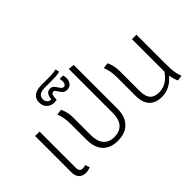

<svg xmlns="http://www.w3.org/2000/svg" viewBox="-110 -1311 1770 1770"><g transform="rotate(-45 774.5 -426.0)"><path d="M254 -46C243 -41 231 -39 217 -39C189 -39 175 -56 175 -90V-562H117V-88C117 -21 155 11 210 11C232 11 253 5 270 -3Z M774 -780V-206C774 -103 730 -38 627 -38C530 -38 486 -102 486 -206V-438C486 -485 473 -532 457 -564L402 -557C418 -516 428 -477 428 -401V-202C428 -73 492 10 627 10C766 10 832 -78 832 -202V-773Z M694 -774H649C653 -761 654 -750 654 -740C654 -710 642 -694 624 -694C584 -694 581 -774 524 -774C493 -774 465 -754 462 -695H460C428 -695 407 -717 407 -751C407 -794 438 -814 495 -814H597C646 -814 675 -819 693 -825L684 -863C663 -857 636 -853 591 -853H489C407 -853 361 -818 361 -754C361 -688 408 -654 463 -654C473 -654 483 -655 494 -658C494 -710 504 -733 526 -733C558 -733 563 -653 626 -653C669 -653 700 -681 700 -737C700 -750 697 -763 694 -774Z M1464 0C1448 -42 1438 -82 1438 -166V-562H1380V-140C1340 -76 1281 -37 1212 -37C1140 -37 1092 -68 1092 -176V-440C1091 -487 1079 -533 1063 -564L1008 -557C1024 -516 1034 -477 1034 -401V-167C1034 -46 1098 11 1199 11C1276 11 1343 -29 1384 -84C1389 -49 1399 -17 1410 7Z"/></g></svg>

Font: FiraGO Light
Style: Regular
Weight: 300
Designer: bBox Type
Foundry: bBox Type GmbH
Version: Version 1.001;PS 001.001;hotconv 1.0.88;makeotf.lib2.5.64775